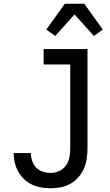

<svg xmlns="http://www.w3.org/2000/svg" viewBox="-20 -997 588 1025"><path d="M249 8Q224 8 198.5 3.5Q173 -1 150 -12Q127 -23 108.5 -40.5Q90 -58 77.5 -80.5Q65 -103 59 -128Q53 -153 53 -178V-180H145V-179Q145 -158 152 -137.5Q159 -117 173.5 -102Q188 -87 208.5 -80.5Q229 -74 249 -74Q273 -74 295 -83.5Q317 -93 331 -112Q345 -131 350 -154.5Q355 -178 355 -201V-653H213V-735H447V-201Q447 -174 442.5 -147Q438 -120 427 -95Q416 -70 397.5 -49.5Q379 -29 355 -15.5Q331 -2 304 3Q277 8 249 8ZM275 -805 227 -839 326 -977H430L529 -839L481 -805L378 -920Z"/></svg>

Font: Iosevka Semi-Condensed Medium
Style: Regular
Weight: 500
Monospace: yes
Designer: Belleve Invis
Foundry: Belleve Invis
Version: Version 27.3.5